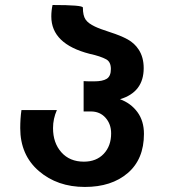

<svg xmlns="http://www.w3.org/2000/svg" viewBox="-20 -740 670 760"><path d="M455.1 -347.2Q498 -331.5 523.9 -296.4Q549.8 -261.2 549.8 -210Q549.8 -109.9 485.6 -54.9Q421.4 0 315.9 0Q207 0 133.8 -63Q60.1 -126.5 60.1 -232.9Q60.1 -271 64.9 -304.2H205.1Q189.9 -270 189.9 -232.9Q189.9 -174.3 222.9 -137.2Q255.9 -100.1 312 -100.1Q361.3 -100.1 390.6 -131.1Q419.9 -162.1 419.9 -211.9Q419.9 -249 397.7 -273.9Q375.5 -298.8 339.8 -298.8H311V-418.9Q312.5 -418.9 319.3 -418.5Q326.2 -418 332 -418H353Q386.2 -418 402.6 -428.2Q418.9 -438.5 418.9 -466.8Q418.9 -494.6 400.9 -504.9Q377.9 -517.6 335 -526.9Q183.1 -565.9 183.1 -674.8Q183.1 -698.2 188 -720.2Q308.1 -720.2 308.1 -710Q308.1 -678.2 318.8 -662.6Q329.6 -647 356 -634.8Q374 -626 416 -612.5Q458 -599.1 485.4 -584Q512.7 -568.8 528.8 -543.9Q548.8 -513.7 548.8 -470.2Q548.8 -375.5 455.1 -347.2Z"/></svg>

Font: Miedinger*
Style: Bold
Weight: 700
Version: Version 001.000